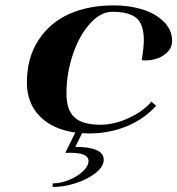

<svg xmlns="http://www.w3.org/2000/svg" viewBox="-20 -499 676 732"><path d="M180.7 213.9V200.2Q210.4 200.2 242.4 187.3Q274.4 174.3 295.9 154.3Q317.4 134.3 317.4 114.7Q317.4 83.5 248.5 83.5H229L267.1 6.3Q180.2 -5.9 131.3 -56.2Q82.5 -106.4 82.5 -184.1Q82.5 -278.3 126.5 -345.7Q170.4 -413.1 244.1 -445.8Q317.9 -478.5 413.1 -478.5Q472.2 -478.5 522 -463.4Q571.8 -448.2 604 -416.7Q636.2 -385.3 636.2 -342.8Q636.2 -317.9 617.9 -300Q599.6 -282.2 577.6 -275.4Q555.7 -268.6 535.2 -268.6Q526.4 -268.6 520.5 -270Q528.3 -317.9 528.3 -345.7Q528.3 -406.7 499.8 -430.4Q471.2 -454.1 408.7 -454.1Q363.8 -454.1 323 -408.9Q282.2 -363.8 257.8 -291.5Q233.4 -219.2 233.4 -142.6Q233.4 -79.1 264.2 -51.3Q294.9 -23.4 362.8 -23.4Q415.5 -23.4 471.4 -49.3Q527.3 -75.2 557.1 -111.8L575.2 -95.7Q530.3 -45.4 463.6 -17.8Q397 9.8 318.4 9.8Q309.6 9.8 293 8.8L267.1 61Q375.5 61 375.5 110.4Q375.5 135.7 345 160.2Q314.5 184.6 269 199.2Q223.6 213.9 180.7 213.9Z"/></svg>

Font: QumpellkaNo12
Style: Regular
Weight: 500
Designer: gluk (gluksza@wp.pl)
Foundry: gluk (gluksza@wp.pl)
Version: Version 00.480